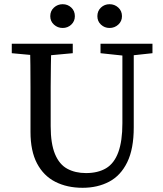

<svg xmlns="http://www.w3.org/2000/svg" viewBox="-20 -878 777 913"><path d="M373 15Q299 15 243 -13.5Q187 -42 156 -101Q125 -160 125 -251V-360Q125 -412 125 -463.5Q125 -515 124.5 -567Q124 -619 122 -670H224Q223 -620 222 -568.5Q221 -517 221 -465Q221 -413 221 -360V-278Q221 -195 241.5 -145.5Q262 -96 300 -75.5Q338 -55 389 -55Q446 -55 484.5 -78Q523 -101 542.5 -154Q562 -207 562 -292V-670H616V-272Q616 -170 585 -106.5Q554 -43 499 -14Q444 15 373 15ZM36 -625V-670H326V-625L196 -613H166ZM458 -625V-670H705V-625L594 -613H571ZM278 -745Q254 -745 236.5 -761Q219 -777 219 -801Q219 -826 236.5 -842Q254 -858 278 -858Q302 -858 319 -842Q336 -826 336 -801Q336 -777 319 -761Q302 -745 278 -745ZM501 -745Q477 -745 460 -761Q443 -777 443 -801Q443 -826 460 -842Q477 -858 501 -858Q525 -858 542.5 -842Q560 -826 560 -801Q560 -777 542.5 -761Q525 -745 501 -745Z"/></svg>

Font: Source Serif 4 18pt
Style: Regular
Weight: 400
Designer: Frank Grießhammer
Foundry: Adobe Systems Incorporated
Version: Version 4.004;hotconv 1.0.116;makeotfexe 2.5.65601